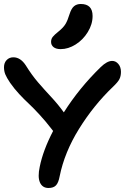

<svg xmlns="http://www.w3.org/2000/svg" viewBox="-21 -958 656 962"><path d="M283.2 -711.9Q259.8 -711.9 247.3 -721.9Q234.9 -731.9 234.9 -748Q234.9 -762.7 243.2 -773.2Q251.5 -783.7 272.9 -800.8Q296.4 -819.8 307.1 -837.6Q317.9 -855.5 327.1 -886.2Q336.4 -915.5 349.9 -926.8Q363.3 -938 383.8 -938Q442.9 -938 442.9 -877.9Q442.9 -836.4 418.9 -797.4Q395 -758.3 357.9 -735.1Q320.8 -711.9 283.2 -711.9ZM222.2 -16.1Q191.4 -16.1 179.2 -43.7Q167 -71.3 178.2 -123Q194.8 -205.1 245.1 -301.8Q242.7 -304.2 238.8 -310.1Q208 -350.1 176 -384.8Q144 -419.4 122.3 -439.5Q100.6 -459.5 75.2 -486.8Q49.8 -514.2 29.8 -543Q12.2 -569.3 5.6 -585.4Q-1 -601.6 -1 -621.1Q-1 -643.1 12.2 -657Q25.4 -670.9 45.9 -670.9Q81.5 -670.9 107.9 -630.9Q138.2 -582 169.4 -545.7Q200.7 -509.3 235.4 -472.2Q270 -435.1 298.8 -395Q376 -517.1 483.9 -622.1Q515.6 -652.8 541 -652.8Q559.1 -652.8 572 -637.5Q585 -622.1 585 -598.1Q585 -576.2 577.1 -561Q569.3 -545.9 543.9 -522Q448.2 -430.2 375.2 -312.7Q302.2 -195.3 277.8 -74.2Q272 -42.5 259.5 -29.3Q247.1 -16.1 222.2 -16.1Z"/></svg>

Font: Shantell Sans Irregular
Style: Regular
Weight: 500
Designer: Stephen Nixon, Anya Danilova, Shantell Martin
Foundry: Arrow Type
Version: Version 1.006;[9816181b4]